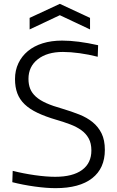

<svg xmlns="http://www.w3.org/2000/svg" viewBox="-20 -967 606 998"><path d="M269 11Q221 11 160 2.5Q99 -6 44 -20L46 -79Q101 -65 161 -56.5Q221 -48 267 -48Q358 -48 406.5 -83.5Q455 -119 455 -185Q455 -222 441 -247.5Q427 -273 402.5 -290.5Q378 -308 345 -320.5Q312 -333 274 -344Q216 -361 175 -380.5Q134 -400 108 -425Q82 -450 70 -482Q58 -514 58 -556Q58 -601 75.5 -638Q93 -675 125 -701.5Q157 -728 202 -742Q247 -756 303 -756Q383 -756 490 -732L488 -672Q441 -684 393.5 -690.5Q346 -697 307 -697Q225 -697 176.5 -659Q128 -621 128 -557Q128 -528 137 -505.5Q146 -483 166.5 -464.5Q187 -446 220.5 -431Q254 -416 304 -402Q351 -388 391.5 -372Q432 -356 461.5 -332Q491 -308 508 -273.5Q525 -239 525 -188Q525 -92 459 -40.5Q393 11 269 11ZM134 -874 291 -947 448 -874V-814L291 -888L134 -814Z"/></svg>

Font: Plata Sans Light
Style: Regular
Weight: 300
Designer: Pablo Impallari, Andres Torresi, & Cristiano Sobral
Foundry: Pablo Impallari, Andres Torresi, & Cristiano Sobral
Version: Version 1.00;December 28, 2019;FontCreator 12.0.0.2547 64-bi